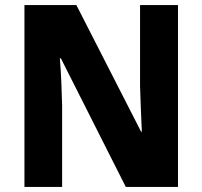

<svg xmlns="http://www.w3.org/2000/svg" viewBox="-20 -734 795 754"><path d="M679 0H474L219 -505H215Q219 -457 221 -408Q223 -359 224 -319V0H76V-714H280L534 -217H537Q535 -263 533 -310Q531 -357 530 -396V-714H679Z"/></svg>

Font: Noto Sans Devanagari UI SemiCondensed ExtraBold
Style: Regular
Weight: 800
Width: 4
Designer: Jelle Bosma - Monotype Design Team
Foundry: Monotype Imaging Inc.
Version: Version 2.004; ttfautohint (v1.8.4.7-5d5b)